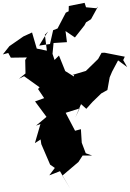

<svg xmlns="http://www.w3.org/2000/svg" viewBox="-22 -1197 913 1348"><path d="M36 -825 54 -792 191 -794 169 -797 155 -776 157 -681 111 -644 147 -662 256 -584 245 -572 288 -508 224 -485 324 -350 341 -407 231 -315 262 -326 223 -192 263 -218 268 -185 330 -41 363 -18 324 34 399 5 473 131 416 36 529 -60 558 -105H625L580 -121L552 -195L546 -290L505 -279L439 -405L537 -436L507 -372L547 -466L584 -433L627 -481L689 -541L732 -565L748 -654L765 -694L807 -773L871 -726L843 -775L854 -799L712 -827L691 -826L667 -783L581 -699L487 -671L498 -669L486 -554L515 -646L513 -650L436 -698L392 -807L361 -776L343 -830L308 -841L236 -856L203 -969L142 -941L44 -873L-2 -815ZM316 -976 293 -953 309 -826 344 -791 354 -895 448 -901 438 -979 504 -934 571 -1019 582 -1040 617 -1062 666 -1151 655 -1139 582 -1146 572 -1177 461 -1155 460 -1118 440 -1108 382 -997 351 -985 329 -888 253 -877 285 -930Z"/></svg>

Font: Hussar Lance
Style: ExBd
Weight: 700
Foundry: Cannot Into Space Fonts, PlusOne Fonts
Version: Version 2.270